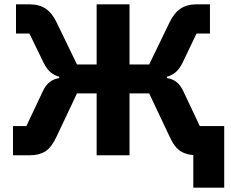

<svg xmlns="http://www.w3.org/2000/svg" viewBox="-20 -718 1069 888"><path d="M874 150V-45L906 0H889Q846 0 816.5 -18Q787 -36 764 -87L670 -286H579V0H427V-286H336L242 -87Q219 -37 190.5 -18.5Q162 0 120 0H40V-135H102L179 -298Q192 -325 210.5 -339Q229 -353 254 -357V-363Q230 -370 213 -384.5Q196 -399 181 -429L116 -563H54V-698H117Q161 -698 191 -678Q221 -658 242 -614L336 -420H427V-698H579V-420H670L764 -614Q785 -658 815 -678Q845 -698 889 -698H951V-563H889L825 -429Q810 -399 793 -384.5Q776 -370 752 -363V-357Q778 -353 796 -339Q814 -325 827 -298L904 -135H1017V150Z"/></svg>

Font: IBM Plex Sans
Style: Regular
Weight: 400
Designer: Mike Abbink, Paul van der Laan, Pieter van Rosmalen
Foundry: Bold Monday
Version: Version 3.201